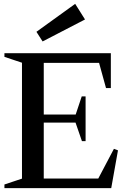

<svg xmlns="http://www.w3.org/2000/svg" viewBox="-20 -976 636 996"><path d="M3 0V-19L108 -54L94 -34V-666L108 -646L3 -681V-700H555V-519H530L490 -664L509 -650H192L207 -665V-367L192 -382H387L368 -368L404 -476H424V-244H405L367 -354L387 -340H192L207 -355V-35L192 -50H504L483 -37L571 -204L592 -196L557 0ZM201 -761 169 -811 370 -956 421 -875Z"/></svg>

Font: Wittgenstein Medium
Style: Regular
Weight: 500
Designer: Jörg Drees
Foundry: Jörg Drees
Version: Version 1.500